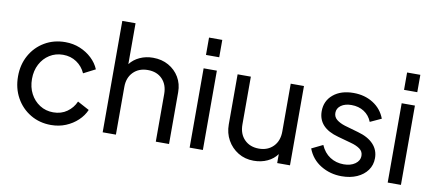

<svg xmlns="http://www.w3.org/2000/svg" viewBox="-69 -1015 2909 1285"><g transform="rotate(10 1385.5 -372.5)"><path d="M322 12Q244 12 182 -25Q120 -62 84.5 -126Q49 -190 49 -271Q49 -351 84.5 -414.5Q120 -478 182 -514.5Q244 -551 322 -551Q376 -551 422 -532Q468 -513 502.5 -480.5Q537 -448 554 -407L474 -366Q454 -411 414 -438Q374 -465 322 -465Q271 -465 230.5 -439.5Q190 -414 167 -370Q144 -326 144 -270Q144 -214 167 -170Q190 -126 230.5 -100Q271 -74 322 -74Q376 -74 415.5 -102Q455 -130 474 -174L554 -131Q537 -91 502.5 -58.5Q468 -26 422 -7Q376 12 322 12Z M672 0V-757H762V-479Q787 -512 828 -531Q869 -550 918 -550Q978 -550 1024 -524Q1070 -498 1096.5 -453.5Q1123 -409 1123 -352V0H1033V-324Q1033 -387 996.5 -425Q960 -463 898 -463Q837 -463 799.5 -425Q762 -387 762 -324V0Z M1263 -630V-748H1353V-630ZM1263 0V-539H1353V0Z M1699 12Q1640 12 1593.5 -16.5Q1547 -45 1520.5 -92.5Q1494 -140 1494 -198V-539H1584V-214Q1584 -150 1621.5 -112Q1659 -74 1720 -74Q1780 -74 1817.5 -112Q1855 -150 1855 -214V-539H1945V0H1858V-61Q1834 -27 1792.5 -7.5Q1751 12 1699 12Z M2297 12Q2219 12 2155.5 -26.5Q2092 -65 2065 -136L2141 -173Q2163 -122 2204 -95.5Q2245 -69 2297 -69Q2344 -69 2374.5 -90.5Q2405 -112 2405 -146Q2405 -175 2381.5 -192Q2358 -209 2320 -219L2230 -244Q2091 -281 2091 -394Q2091 -464 2143 -507.5Q2195 -551 2281 -551Q2357 -551 2414.5 -514.5Q2472 -478 2496 -414L2420 -379Q2403 -422 2366.5 -445.5Q2330 -469 2281 -469Q2237 -469 2210 -449.5Q2183 -430 2183 -399Q2183 -371 2204.5 -353.5Q2226 -336 2261 -325L2355 -298Q2424 -279 2460.5 -240Q2497 -201 2497 -146Q2497 -99 2471.5 -63.5Q2446 -28 2401 -8Q2356 12 2297 12Z M2609 -630V-748H2699V-630ZM2609 0V-539H2699V0Z"/></g></svg>

Font: Plus Jakarta Text
Style: Regular
Weight: 400
Designer: Gumpita Rahayu
Foundry: Tokotype Studio
Version: Version 1.000